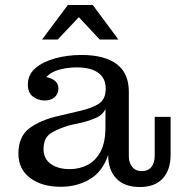

<svg xmlns="http://www.w3.org/2000/svg" viewBox="-20 -742 731 772"><path d="M149 -583 253 -722H353L456 -583H381L297 -673L212 -583ZM224 9Q148 9 101 -26.5Q54 -62 54 -124Q54 -193 98 -226Q142 -259 212 -275L301 -296Q350 -307 377.5 -325Q405 -343 405 -385V-387Q405 -427 375.5 -449Q346 -471 288 -471Q252 -471 218.5 -462Q185 -453 166 -432Q188 -428 201.5 -416.5Q215 -405 215 -385Q214 -364 199.5 -351Q185 -338 159 -338Q133 -338 112.5 -353.5Q92 -369 92 -402Q92 -442 122.5 -468Q153 -494 202.5 -507.5Q252 -521 308 -521Q400 -521 449 -484.5Q498 -448 498 -373V-114Q498 -88 511.5 -71Q525 -54 550 -54Q576 -54 589 -71Q602 -88 602 -114V-272H666V-120Q666 -59 634.5 -24.5Q603 10 542 10Q481 10 448 -24Q415 -58 415 -119Q392 -51 340.5 -21Q289 9 224 9ZM155 -143Q155 -104 184 -83Q213 -62 261 -62Q299 -62 331.5 -78.5Q364 -95 384 -132Q404 -169 404 -230V-304Q394 -282 372 -271Q350 -260 313 -250L263 -239Q216 -226 185.5 -207Q155 -188 155 -143Z"/></svg>

Font: Montagu Slab 16pt
Style: Regular
Weight: 400
Designer: Florian Karsten
Foundry: Florian Karsten
Version: Version 1.000; ttfautohint (v1.8.3)